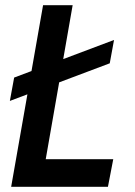

<svg xmlns="http://www.w3.org/2000/svg" viewBox="-20 -720 522 740"><path d="M18 -331 34.5 -421 419.5 -566 403 -476ZM23 0 146 -700H260L147.5 -56.5L106 -106.5H416.5L396 0Z"/></svg>

Font: Cabin SemiCondensedSemiBold
Style: Italic
Weight: 600
Width: 4
Italic angle: -10°
Designer: Pablo Impallari
Foundry: Pablo Impallari. http://www.impallari.com Igino Marini. http://www.ikern.com
Version: Version 3.001